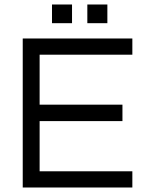

<svg xmlns="http://www.w3.org/2000/svg" viewBox="-20 -833 648 853"><path d="M81 0V-662H568V-590H156V-368H524V-295H156V-72H568V0ZM211 -730V-813H300V-730ZM368 -730V-813H457V-730Z"/></svg>

Font: Questrial
Style: Regular
Weight: 400
Designer: Joe Prince, Laura Meseguer
Foundry: Joe Prince, Laura Meseguer
Version: Version 2.000; ttfautohint (v1.8.3)